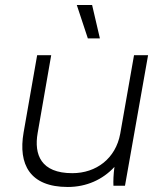

<svg xmlns="http://www.w3.org/2000/svg" viewBox="-20 -740 656 765"><path d="M250 5C324 5 389 -24 436 -75C432 -46 431 -17 432 0H478L570 -520H514L459 -207C441 -109 364 -50 268 -50C143 -50 115 -124 130 -210L184 -520H128L74 -212C52 -85 99 5 250 5ZM330 -587H378L347 -720H286Z"/></svg>

Font: Fixel Display 20240404 Light
Style: Italic
Weight: 300
Italic angle: -10°
Designer: AlfaBravo + MacPaw
Foundry: Kyrylo Tkachov, Marchela Mozhyna, Serhii Makarenko, Maria Weinstein, Zakhar Kryvoshyya
Version: Version 1.211;Glyphs 3.2 (3225)